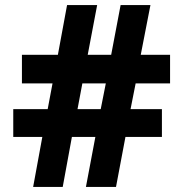

<svg xmlns="http://www.w3.org/2000/svg" viewBox="-20 -784 719 753"><path d="M110 -51H226L262 -247H354L317 -51H435L472 -247H615V-356H492L512 -457H647V-569H532L570 -764H453L416 -569H324L361 -764H243L207 -569H66V-457H186L167 -356H32V-247H146ZM284 -356 303 -457H395L375 -356Z"/></svg>

Font: Noto Sans Tamil UI ExtraBold
Style: Regular
Weight: 800
Designer: Jelle Bosma - Monotype Design Team
Foundry: Monotype Imaging Inc.
Version: Version 2.004